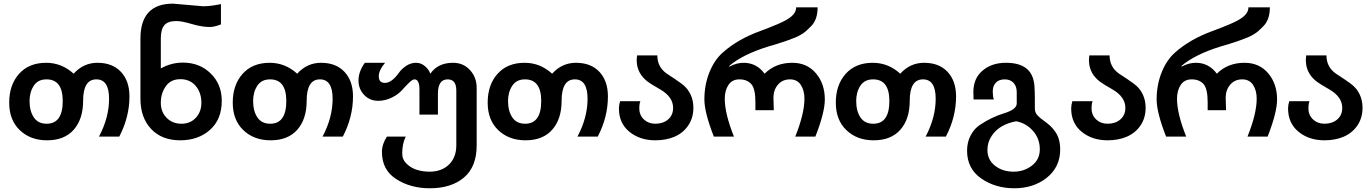

<svg xmlns="http://www.w3.org/2000/svg" viewBox="-20 -760 7430 1040"><path d="M507.8 -419.9Q589.4 -419.9 635.3 -370.6Q681.2 -321.3 681.2 -237.8Q681.2 -125.5 626 -20H516.1Q570.8 -123 570.8 -225.1Q570.8 -330.1 502 -330.1Q430.2 -330.1 430.2 -213.9Q430.2 -115.2 379.6 -57.6Q329.1 0 234.9 0Q143.6 0 85.9 -56.2Q29.8 -110.8 29.8 -204.1Q29.8 -300.3 83.3 -360.1Q136.7 -419.9 230 -419.9Q314 -419.9 378.9 -360.8Q432.1 -419.9 507.8 -419.9ZM140.1 -212.9Q140.1 -158.7 163.1 -124.3Q186 -89.8 232.9 -89.8Q319.8 -89.8 319.8 -212.9Q319.8 -330.1 231.9 -330.1Q185.5 -330.1 163.1 -295.9Q140.1 -261.2 140.1 -212.9Z M956.1 0Q856.4 0 798.6 -61.5Q740.7 -123 740.7 -225.1V-550.8Q740.7 -740.2 917 -740.2L1080.1 -726.1Q1121.1 -726.1 1176.8 -737.8V-627.9Q1141.6 -613.8 1115.7 -613.8Q1073.7 -613.8 1019 -629.9Q964.4 -646 935.1 -646Q889.2 -646 870.1 -623.3Q851.1 -600.6 851.1 -551.8V-389.2Q907.2 -420.9 970.7 -420.9Q1061 -420.9 1121.1 -362.3Q1181.2 -303.7 1181.2 -213.9Q1181.2 -114.3 1119.1 -58.1Q1055.2 0 956.1 0ZM962.9 -89.8Q1010.7 -89.8 1040.8 -122.1Q1070.8 -154.3 1070.8 -203.1Q1070.8 -258.3 1040 -294.7Q1009.3 -331.1 957 -331.1Q905.8 -331.1 878.9 -293.9Q851.1 -255.4 851.1 -203.1Q851.1 -153.8 882.6 -121.8Q914.1 -89.8 962.9 -89.8Z M1718.8 -419.9Q1800.3 -419.9 1846.2 -370.6Q1892.1 -321.3 1892.1 -237.8Q1892.1 -125.5 1836.9 -20H1727.1Q1781.7 -123 1781.7 -225.1Q1781.7 -330.1 1712.9 -330.1Q1641.1 -330.1 1641.1 -213.9Q1641.1 -115.2 1590.6 -57.6Q1540 0 1445.8 0Q1354.5 0 1296.9 -56.2Q1240.7 -110.8 1240.7 -204.1Q1240.7 -300.3 1294.2 -360.1Q1347.7 -419.9 1440.9 -419.9Q1524.9 -419.9 1589.8 -360.8Q1643.1 -419.9 1718.8 -419.9ZM1351.1 -212.9Q1351.1 -158.7 1374 -124.3Q1397 -89.8 1443.8 -89.8Q1530.8 -89.8 1530.8 -212.9Q1530.8 -330.1 1442.9 -330.1Q1396.5 -330.1 1374 -295.9Q1351.1 -261.2 1351.1 -212.9Z M2434.1 -419.9Q2489.7 -419.9 2525.9 -380.4Q2562 -340.8 2562 -283.2V26.9Q2562 143.1 2493.7 201.2Q2424.8 259.8 2308.1 259.8Q2203.6 259.8 2126 210Q2048.8 160.6 2048.8 63Q2048.8 21.5 2075.7 -20H2177.7Q2158.7 17.6 2158.7 71.8Q2158.7 105 2183.8 128.4Q2209 151.9 2241.7 161.1Q2273.4 169.9 2306.6 169.9Q2372.6 169.9 2412.1 131.1Q2451.7 92.3 2451.7 26.9V-270Q2451.7 -330.1 2404.8 -330.1Q2352.1 -330.1 2352.1 -252V-139.2H2252V-274.9Q2252 -330.1 2225.1 -330.1Q2213.9 -330.1 2195.8 -312Q2170.9 -287.1 2157.7 -272Q2137.2 -248.5 2101.8 -231.2Q2066.4 -213.9 2028.8 -213.9Q1982.9 -213.9 1952.4 -245.8Q1921.9 -277.8 1921.9 -324.2Q1921.9 -372.1 1956.1 -419.9H2065.9Q2031.7 -379.9 2031.7 -347.2Q2031.7 -311 2064.9 -311Q2101.6 -311 2141.1 -366.2Q2156.2 -387.7 2180.9 -403.8Q2205.6 -419.9 2233.9 -419.9Q2259.8 -419.9 2281.2 -402.1Q2302.7 -384.3 2311 -360.8Q2351.6 -419.9 2434.1 -419.9Z M3099.6 -419.9Q3181.2 -419.9 3227.1 -370.6Q3272.9 -321.3 3272.9 -237.8Q3272.9 -125.5 3217.8 -20H3107.9Q3162.6 -123 3162.6 -225.1Q3162.6 -330.1 3093.8 -330.1Q3022 -330.1 3022 -213.9Q3022 -115.2 2971.4 -57.6Q2920.9 0 2826.7 0Q2735.4 0 2677.7 -56.2Q2621.6 -110.8 2621.6 -204.1Q2621.6 -300.3 2675 -360.1Q2728.5 -419.9 2821.8 -419.9Q2905.8 -419.9 2970.7 -360.8Q3023.9 -419.9 3099.6 -419.9ZM2731.9 -212.9Q2731.9 -158.7 2754.9 -124.3Q2777.8 -89.8 2824.7 -89.8Q2911.6 -89.8 2911.6 -212.9Q2911.6 -330.1 2823.7 -330.1Q2777.3 -330.1 2754.9 -295.9Q2731.9 -261.2 2731.9 -212.9Z M3529.8 -89.8Q3571.8 -89.8 3598.9 -113Q3626 -136.2 3626 -175.8Q3626 -235.4 3555.7 -275.9Q3503.9 -305.7 3489.3 -316.9Q3433.6 -358.9 3429.2 -422.9Q3428.7 -429.2 3428.7 -436Q3428.7 -437.5 3430.7 -460H3540.5Q3540.5 -397.5 3590.8 -361.8Q3596.2 -357.9 3612.5 -347.4Q3628.9 -336.9 3638.7 -330.1Q3641.1 -328.1 3651.1 -321.3Q3661.1 -314.5 3663.8 -312.5Q3666.5 -310.5 3674.6 -304.4Q3682.6 -298.3 3685.8 -295.2Q3689 -292 3695.1 -285.9Q3701.2 -279.8 3704.6 -274.9Q3708 -270 3712.4 -262.9Q3716.8 -255.9 3720.7 -248Q3735.8 -215.3 3735.8 -176.8Q3735.8 -121.1 3708 -80.3Q3680.2 -39.6 3634.3 -19.8Q3588.4 0 3529.8 0Q3446.3 0 3389.6 -45.9Q3332.5 -92.3 3332.5 -172.9Q3332.5 -190.4 3338.9 -211.9H3448.7Q3442.9 -198.7 3442.9 -172.9Q3442.9 -136.2 3467.8 -113Q3492.7 -89.8 3529.8 -89.8Z M4337.4 -225.1Q4337.4 -270.5 4317.6 -300.3Q4297.9 -330.1 4258.8 -330.1Q4218.8 -330.1 4194.1 -301.5Q4169.4 -272.9 4169.4 -230Q4169.4 -229.5 4169.7 -222.2Q4169.9 -214.8 4170.4 -198.5Q4170.9 -182.1 4171.4 -163.1H4071.8V-206.1Q4071.8 -278.8 4049.8 -304.2Q4027.3 -330.1 3984.9 -330.1Q3945.8 -330.1 3925.8 -300Q3905.8 -270 3905.8 -225.1Q3905.8 -144.5 3955.6 -20H3846.7Q3795.4 -150.4 3795.4 -221.2Q3795.4 -300.3 3822.3 -367.4Q3849.1 -434.6 3893.6 -474.1Q3974.1 -546.9 4097.7 -591.8Q4143.1 -608.4 4193.8 -629.9Q4242.2 -650.4 4265.6 -669.9Q4292.5 -692.4 4292.5 -720.2H4408.7Q4408.7 -653.3 4373.5 -618.2Q4355 -599.6 4347.4 -592.8Q4339.8 -585.9 4325.2 -576.4Q4310.5 -566.9 4290.5 -558.1Q4251 -541.5 4188.5 -522L4140.6 -507.8Q4002 -464.8 3928.7 -401.9L3932.6 -399.9Q3970.2 -419.9 4007.8 -419.9Q4078.1 -419.9 4121.6 -360.8Q4180.7 -419.9 4271.5 -419.9Q4351.6 -419.9 4399.7 -363Q4447.8 -306.2 4447.8 -221.2Q4447.8 -150.4 4396.5 -20H4287.6Q4337.4 -144.5 4337.4 -225.1Z M4985.4 -419.9Q5066.9 -419.9 5112.8 -370.6Q5158.7 -321.3 5158.7 -237.8Q5158.7 -125.5 5103.5 -20H4993.7Q5048.3 -123 5048.3 -225.1Q5048.3 -330.1 4979.5 -330.1Q4907.7 -330.1 4907.7 -213.9Q4907.7 -115.2 4857.2 -57.6Q4806.6 0 4712.4 0Q4621.1 0 4563.5 -56.2Q4507.3 -110.8 4507.3 -204.1Q4507.3 -300.3 4560.8 -360.1Q4614.3 -419.9 4707.5 -419.9Q4791.5 -419.9 4856.4 -360.8Q4909.7 -419.9 4985.4 -419.9ZM4617.7 -212.9Q4617.7 -158.7 4640.6 -124.3Q4663.6 -89.8 4710.4 -89.8Q4797.4 -89.8 4797.4 -212.9Q4797.4 -330.1 4709.5 -330.1Q4663.1 -330.1 4640.6 -295.9Q4617.7 -261.2 4617.7 -212.9Z M5252.4 -262.2Q5252.4 -335 5302 -377.4Q5351.6 -419.9 5428.7 -419.9Q5502.4 -419.9 5541 -388.2Q5579.6 -356.4 5583.5 -290Q5585.4 -257.8 5585.4 -226.1V-173.8Q5585.4 -161.6 5589.1 -151.6Q5592.8 -141.6 5602.1 -132.6Q5611.3 -123.5 5616.5 -119.4Q5621.6 -115.2 5634.3 -106Q5654.8 -91.3 5668.5 -78.6Q5682.1 -65.9 5695.6 -47.1Q5709 -28.3 5715.8 -4.2Q5722.7 20 5722.7 49.8Q5722.7 146 5648.4 204.1Q5577.1 259.8 5474.6 259.8Q5371.6 259.8 5295.4 207Q5218.3 153.8 5218.3 56.2Q5218.3 9.8 5238 -27.1Q5257.8 -64 5288.6 -84Q5353 -126.5 5417.5 -146Q5487.3 -167 5487.3 -199.2V-261.2Q5487.3 -292.5 5470 -311.3Q5452.6 -330.1 5422.4 -330.1Q5391.6 -330.1 5374.5 -312.5Q5357.4 -294.9 5357.4 -264.2Q5357.4 -238.3 5363.3 -221.2H5253.4Q5252.4 -230 5252.4 -262.2ZM5328.6 51.8Q5328.6 106 5369.9 137.9Q5411.1 169.9 5470.7 169.9Q5526.4 169.9 5569.3 137.2Q5612.3 104.5 5612.3 48.8Q5612.3 -9.3 5575.4 -51Q5538.6 -92.8 5484.4 -103Q5443.8 -96.2 5409.2 -77.1Q5374.5 -58.1 5351.6 -23.9Q5328.6 10.3 5328.6 51.8Z M5979.5 -89.8Q6021.5 -89.8 6048.6 -113Q6075.7 -136.2 6075.7 -175.8Q6075.7 -235.4 6005.4 -275.9Q5953.6 -305.7 5939 -316.9Q5883.3 -358.9 5878.9 -422.9Q5878.4 -429.2 5878.4 -436Q5878.4 -437.5 5880.4 -460H5990.2Q5990.2 -397.5 6040.5 -361.8Q6045.9 -357.9 6062.3 -347.4Q6078.6 -336.9 6088.4 -330.1Q6090.8 -328.1 6100.8 -321.3Q6110.8 -314.5 6113.5 -312.5Q6116.2 -310.5 6124.3 -304.4Q6132.3 -298.3 6135.5 -295.2Q6138.7 -292 6144.8 -285.9Q6150.9 -279.8 6154.3 -274.9Q6157.7 -270 6162.1 -262.9Q6166.5 -255.9 6170.4 -248Q6185.5 -215.3 6185.5 -176.8Q6185.5 -121.1 6157.7 -80.3Q6129.9 -39.6 6084 -19.8Q6038.1 0 5979.5 0Q5896 0 5839.4 -45.9Q5782.2 -92.3 5782.2 -172.9Q5782.2 -190.4 5788.6 -211.9H5898.4Q5892.6 -198.7 5892.6 -172.9Q5892.6 -136.2 5917.5 -113Q5942.4 -89.8 5979.5 -89.8Z M6787.1 -225.1Q6787.1 -270.5 6767.3 -300.3Q6747.6 -330.1 6708.5 -330.1Q6668.5 -330.1 6643.8 -301.5Q6619.1 -272.9 6619.1 -230Q6619.1 -229.5 6619.4 -222.2Q6619.6 -214.8 6620.1 -198.5Q6620.6 -182.1 6621.1 -163.1H6521.5V-206.1Q6521.5 -278.8 6499.5 -304.2Q6477.1 -330.1 6434.6 -330.1Q6395.5 -330.1 6375.5 -300Q6355.5 -270 6355.5 -225.1Q6355.5 -144.5 6405.3 -20H6296.4Q6245.1 -150.4 6245.1 -221.2Q6245.1 -300.3 6272 -367.4Q6298.8 -434.6 6343.3 -474.1Q6423.8 -546.9 6547.4 -591.8Q6592.8 -608.4 6643.6 -629.9Q6691.9 -650.4 6715.3 -669.9Q6742.2 -692.4 6742.2 -720.2H6858.4Q6858.4 -653.3 6823.2 -618.2Q6804.7 -599.6 6797.1 -592.8Q6789.6 -585.9 6774.9 -576.4Q6760.3 -566.9 6740.2 -558.1Q6700.7 -541.5 6638.2 -522L6590.3 -507.8Q6451.7 -464.8 6378.4 -401.9L6382.3 -399.9Q6419.9 -419.9 6457.5 -419.9Q6527.8 -419.9 6571.3 -360.8Q6630.4 -419.9 6721.2 -419.9Q6801.3 -419.9 6849.4 -363Q6897.5 -306.2 6897.5 -221.2Q6897.5 -150.4 6846.2 -20H6737.3Q6787.1 -144.5 6787.1 -225.1Z M7154.3 -89.8Q7196.3 -89.8 7223.4 -113Q7250.5 -136.2 7250.5 -175.8Q7250.5 -235.4 7180.2 -275.9Q7128.4 -305.7 7113.8 -316.9Q7058.1 -358.9 7053.7 -422.9Q7053.2 -429.2 7053.2 -436Q7053.2 -437.5 7055.2 -460H7165Q7165 -397.5 7215.3 -361.8Q7220.7 -357.9 7237.1 -347.4Q7253.4 -336.9 7263.2 -330.1Q7265.6 -328.1 7275.6 -321.3Q7285.6 -314.5 7288.3 -312.5Q7291 -310.5 7299.1 -304.4Q7307.1 -298.3 7310.3 -295.2Q7313.5 -292 7319.6 -285.9Q7325.7 -279.8 7329.1 -274.9Q7332.5 -270 7336.9 -262.9Q7341.3 -255.9 7345.2 -248Q7360.4 -215.3 7360.4 -176.8Q7360.4 -121.1 7332.5 -80.3Q7304.7 -39.6 7258.8 -19.8Q7212.9 0 7154.3 0Q7070.8 0 7014.2 -45.9Q6957 -92.3 6957 -172.9Q6957 -190.4 6963.4 -211.9H7073.2Q7067.4 -198.7 7067.4 -172.9Q7067.4 -136.2 7092.3 -113Q7117.2 -89.8 7154.3 -89.8Z"/></svg>

Font: Miedinger*
Style: Bold
Weight: 700
Version: Version 001.000